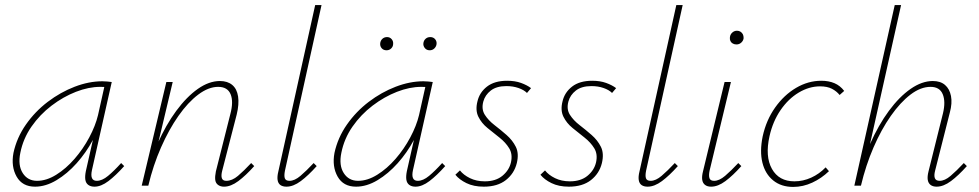

<svg xmlns="http://www.w3.org/2000/svg" viewBox="-20 -731 3855 756"><path d="M118 4Q68 4 45.5 -35.5Q23 -75 33 -129Q46 -189 82 -240.5Q118 -292 168 -330Q218 -368 274 -389.5Q330 -411 383 -411Q394 -411 403 -410Q412 -409 420 -408L342 -61Q333 -19 361 -19Q382 -19 405.5 -38.5Q429 -58 457 -89L469 -77Q436 -40 407 -18Q378 4 352 4Q337 4 327.5 -3Q318 -10 316 -23.5Q314 -37 318 -57L360 -243L383 -277Q372 -229 345.5 -179.5Q319 -130 282 -88.5Q245 -47 202.5 -21.5Q160 4 118 4ZM126 -19Q163 -19 201.5 -43Q240 -67 273.5 -105.5Q307 -144 331.5 -190Q356 -236 366 -278L393 -399L406 -386Q401 -388 392 -388.5Q383 -389 375 -389Q329 -389 279 -369.5Q229 -350 183 -315Q137 -280 104 -232.5Q71 -185 60 -129Q50 -80 69.5 -49.5Q89 -19 126 -19Z M862 4Q848 4 838.5 -3Q829 -10 827.5 -23Q826 -36 830 -56L887 -282Q900 -331 888 -360Q876 -389 839 -389Q801 -389 760.5 -358.5Q720 -328 682.5 -274.5Q645 -221 614 -150.5Q583 -80 564 0H544Q566 -88 599.5 -163.5Q633 -239 674 -294.5Q715 -350 759 -381Q803 -412 846 -412Q876 -412 894.5 -396.5Q913 -381 917.5 -351Q922 -321 912 -280L855 -59Q850 -40 853.5 -29.5Q857 -19 871 -19Q894 -19 917 -38.5Q940 -58 969 -89L981 -77Q948 -40 918.5 -18Q889 4 862 4ZM538 0 635 -408H660L563 0Z M1108 4Q1093 4 1084 -2.5Q1075 -9 1073 -22.5Q1071 -36 1076 -56L1221 -711H1246L1102 -59Q1098 -39 1101.5 -29Q1105 -19 1120 -19Q1140 -19 1163 -38.5Q1186 -58 1215 -89L1227 -77Q1194 -40 1164.5 -18Q1135 4 1108 4Z M1382 4Q1332 4 1309.5 -35.5Q1287 -75 1297 -129Q1310 -189 1346 -240.5Q1382 -292 1432 -330Q1482 -368 1538 -389.5Q1594 -411 1647 -411Q1658 -411 1667 -410Q1676 -409 1684 -408L1606 -61Q1597 -19 1625 -19Q1646 -19 1669.5 -38.5Q1693 -58 1721 -89L1733 -77Q1700 -40 1671 -18Q1642 4 1616 4Q1601 4 1591.5 -3Q1582 -10 1580 -23.5Q1578 -37 1582 -57L1624 -243L1647 -277Q1636 -229 1609.5 -179.5Q1583 -130 1546 -88.5Q1509 -47 1466.5 -21.5Q1424 4 1382 4ZM1390 -19Q1427 -19 1465.5 -43Q1504 -67 1537.5 -105.5Q1571 -144 1595.5 -190Q1620 -236 1630 -278L1657 -399L1670 -386Q1665 -388 1656 -388.5Q1647 -389 1639 -389Q1593 -389 1543 -369.5Q1493 -350 1447 -315Q1401 -280 1368 -232.5Q1335 -185 1324 -129Q1314 -80 1333.5 -49.5Q1353 -19 1390 -19ZM1502 -533Q1490 -533 1483 -541Q1476 -549 1477 -560Q1478 -571 1485.5 -578Q1493 -585 1504 -585Q1515 -585 1522 -577Q1529 -569 1528 -558Q1528 -548 1520.5 -540.5Q1513 -533 1502 -533ZM1672 -533Q1660 -533 1653 -541.5Q1646 -550 1647 -560Q1648 -571 1655.5 -578Q1663 -585 1674 -585Q1686 -585 1693 -577Q1700 -569 1699 -558Q1698 -548 1690.5 -540.5Q1683 -533 1672 -533Z M1885 4Q1845 4 1816.5 -10Q1788 -24 1773 -43L1791 -60Q1805 -42 1830.5 -29.5Q1856 -17 1889 -17Q1932 -17 1958.5 -39Q1985 -61 1992 -92Q1999 -124 1985 -147Q1971 -170 1947 -189Q1923 -208 1899.5 -227Q1876 -246 1863.5 -271.5Q1851 -297 1860 -332Q1868 -367 1897.5 -390Q1927 -413 1977 -413Q2008 -413 2031.5 -404.5Q2055 -396 2071 -384L2055 -365Q2043 -377 2021.5 -384.5Q2000 -392 1974 -392Q1935 -392 1912.5 -374.5Q1890 -357 1883 -331Q1875 -301 1889 -279Q1903 -257 1927 -238.5Q1951 -220 1974.5 -199.5Q1998 -179 2011 -153Q2024 -127 2015 -89Q2005 -48 1972 -22Q1939 4 1885 4Z M2220 4Q2180 4 2151.5 -10Q2123 -24 2108 -43L2126 -60Q2140 -42 2165.5 -29.5Q2191 -17 2224 -17Q2267 -17 2293.5 -39Q2320 -61 2327 -92Q2334 -124 2320 -147Q2306 -170 2282 -189Q2258 -208 2234.5 -227Q2211 -246 2198.5 -271.5Q2186 -297 2195 -332Q2203 -367 2232.5 -390Q2262 -413 2312 -413Q2343 -413 2366.5 -404.5Q2390 -396 2406 -384L2390 -365Q2378 -377 2356.5 -384.5Q2335 -392 2309 -392Q2270 -392 2247.5 -374.5Q2225 -357 2218 -331Q2210 -301 2224 -279Q2238 -257 2262 -238.5Q2286 -220 2309.5 -199.5Q2333 -179 2346 -153Q2359 -127 2350 -89Q2340 -48 2307 -22Q2274 4 2220 4Z M2530 4Q2515 4 2506 -2.5Q2497 -9 2495 -22.5Q2493 -36 2498 -56L2643 -711H2668L2524 -59Q2520 -39 2523.5 -29Q2527 -19 2542 -19Q2562 -19 2585 -38.5Q2608 -58 2637 -89L2649 -77Q2616 -40 2586.5 -18Q2557 4 2530 4Z M2780 4Q2765 4 2756 -3Q2747 -10 2745 -23Q2743 -36 2748 -56L2833 -408H2858L2774 -59Q2770 -40 2773.5 -29.5Q2777 -19 2792 -19Q2812 -19 2835 -38.5Q2858 -58 2887 -89L2899 -77Q2866 -40 2836.5 -18Q2807 4 2780 4ZM2880 -556Q2872 -556 2865.5 -559.5Q2859 -563 2856 -569.5Q2853 -576 2854 -584Q2855 -595 2863 -602.5Q2871 -610 2882 -610Q2890 -610 2896 -606Q2902 -602 2905 -596Q2908 -590 2908 -581Q2907 -571 2899 -563.5Q2891 -556 2880 -556Z M3103 5Q3056 5 3024.5 -20.5Q2993 -46 2982 -90.5Q2971 -135 2983 -194Q2997 -258 3032 -307.5Q3067 -357 3114.5 -385Q3162 -413 3214 -413Q3243 -413 3265.5 -403.5Q3288 -394 3304 -373L3286 -357Q3274 -372 3255.5 -381.5Q3237 -391 3209 -391Q3166 -391 3125 -366.5Q3084 -342 3053.5 -297.5Q3023 -253 3010 -195Q2992 -115 3019.5 -66Q3047 -17 3108 -17Q3142 -17 3174 -31.5Q3206 -46 3231 -72L3244 -57Q3215 -29 3178.5 -12Q3142 5 3103 5Z M3668 4Q3653 4 3644 -3Q3635 -10 3633 -23Q3631 -36 3636 -56L3693 -285Q3704 -331 3692 -360Q3680 -389 3644 -389Q3605 -389 3565 -358.5Q3525 -328 3487.5 -274.5Q3450 -221 3419.5 -150.5Q3389 -80 3370 0H3350Q3372 -88 3405.5 -163.5Q3439 -239 3480 -294.5Q3521 -350 3565.5 -381Q3610 -412 3653 -412Q3683 -412 3701 -396.5Q3719 -381 3724.5 -353Q3730 -325 3720 -288L3662 -59Q3657 -40 3661 -29.5Q3665 -19 3680 -19Q3700 -19 3723 -38.5Q3746 -58 3775 -89L3787 -77Q3754 -40 3724.5 -18Q3695 4 3668 4ZM3344 0 3503 -711H3528L3369 0Z"/></svg>

Font: Ysabeau Infant Thin
Style: Italic
Weight: 250
Italic angle: -12°
Designer: Christian Thalmann (Catharsis Fonts)
Version: Version 2.001;gftools[0.9.30]; featfreeze: ss01,ss02,lnum